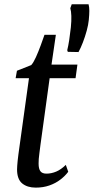

<svg xmlns="http://www.w3.org/2000/svg" viewBox="-20 -848 428 878"><path d="M165 -185.5Q162.5 -163.5 160.2 -147.8Q158 -132 157.2 -120.8Q156.5 -109.5 156.5 -100Q156.5 -76 164.8 -65Q173 -54 192.5 -54Q214.5 -54 236.8 -63.2Q259 -72.5 281 -94L292 -62.5Q278 -43.5 256.2 -26.8Q234.5 -10 206 0Q177.5 10 143.5 10Q105 10 81.5 -9.2Q58 -28.5 58 -73.5Q58 -80.5 58.8 -90.5Q59.5 -100.5 60.8 -113.5Q62 -126.5 64.2 -142.2Q66.5 -158 69 -177L112.5 -490.5H51.5L57.5 -524.5L123 -550.5Q133.5 -562.5 144.5 -587Q155.5 -611.5 165.8 -639.5Q176 -667.5 183.5 -689H235.5L215.5 -552.5H334L325.5 -490.5H207ZM339 -610 290 -611 287.5 -618.5Q292.5 -639 296.5 -665Q300.5 -691 304 -723Q307 -753 306.2 -775Q305.5 -797 301.5 -810.5L308 -828.5H385Q388.5 -815 388.5 -798.5Q388.5 -782 386 -756.5Q384 -735 376.5 -707.5Q369 -680 359 -654Q349 -628 339 -610Z"/></svg>

Font: Merriweather 24pt SemiCondensed
Style: Italic
Weight: 400
Width: 4
Italic angle: -7.8°
Designer: Eben Sorkin
Foundry: Eben Sorkin
Version: Version 2.101